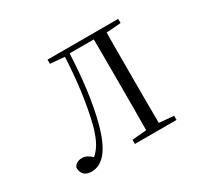

<svg xmlns="http://www.w3.org/2000/svg" viewBox="-146 -956 1292 1198"><g transform="rotate(-30 500.0 -356.5)"><path d="M311 -698 414 -689C406 -523 386 -366 351 -228C324 -130 294 -87 258 -56C235 -77 217 -89 189 -89C162 -89 140 -78 130 -54C130 -7 158 15 201 15C278 15 342 -51 386 -217C424 -360 442 -520 450 -693H624C625 -594 625 -492 625 -391V-337C625 -236 625 -137 624 -39L520 -30V0H820V-30L715 -39C714 -137 714 -237 714 -337V-391C714 -492 714 -591 715 -690L820 -698V-728H311Z"/></g></svg>

Font: Harano Aji Mincho TW
Style: Regular
Weight: 400
Foundry: Masamichi Hosoda
Version: HaranoAjiMinchoTW-Regular version 20230610;ttx 4.39.4